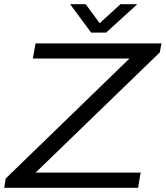

<svg xmlns="http://www.w3.org/2000/svg" viewBox="-30 -892 787 912"><path d="M-10 0 -3 -44 585 -614H126L139 -686H737L729 -643L139 -72H638L626 0ZM622 -872 474 -737H403L303 -872H377L459 -761H421L542 -872Z"/></svg>

Font: Archivo SemiExpanded Light
Style: Italic
Weight: 300
Width: 6
Italic angle: -10°
Designer: Hector Gatti
Foundry: Omnibus-Type
Version: Version 2.001